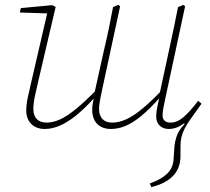

<svg xmlns="http://www.w3.org/2000/svg" viewBox="-20 -515 855 783"><path d="M597 248 591 233Q637 217 661.5 193.5Q686 170 688 133L691 87Q692 73 695 60Q698 47 702.5 35.5Q707 24 714.5 13Q722 2 733 -9L726 -17L776 -79L802 -92Q777 -57 760 -33.5Q743 -10 733.5 8.5Q724 27 720 44Q716 61 716 82V122Q716 171 685.5 202.5Q655 234 597 248ZM162 11Q140 11 123 2Q106 -7 96.5 -24Q87 -41 87 -64Q87 -87 93 -116Q99 -145 107 -178L176 -476L183 -460L61 -464L65 -482L193 -494L207 -487L137 -188Q129 -155 122.5 -124Q116 -93 116 -70Q116 -44 130 -29.5Q144 -15 170 -15Q197 -15 226 -28.5Q255 -42 291.5 -72Q328 -102 376 -151L378 -115H364Q322 -69 287 -41.5Q252 -14 221.5 -1.5Q191 11 162 11ZM432 11Q409 11 392 2Q375 -7 365.5 -24.5Q356 -42 356 -68Q356 -79 358 -91Q360 -103 363 -119H362Q363 -126 365 -133.5Q367 -141 368 -148L406 -319Q416 -360 424.5 -402Q433 -444 441 -486L462 -495L470 -490L396 -147Q393 -133 390.5 -120Q388 -107 386 -95Q384 -83 384 -70Q384 -44 398 -29.5Q412 -15 437 -15Q466 -15 496 -29Q526 -43 562 -73Q598 -103 644 -151L646 -117H632Q590 -70 556 -42Q522 -14 492 -1.5Q462 11 432 11ZM668 11Q646 11 631.5 -2.5Q617 -16 617 -40Q617 -57 621 -76.5Q625 -96 630 -118L628 -119L671 -318Q680 -360 689 -402Q698 -444 706 -486L727 -495L735 -490L653 -108Q650 -93 646.5 -76Q643 -59 643 -45Q643 -30 651.5 -22.5Q660 -15 676 -15Q702 -15 728 -37Q754 -59 788 -104L802 -92Q781 -62 759.5 -38.5Q738 -15 715.5 -2Q693 11 668 11Z"/></svg>

Font: Source Serif 4 ExtraLight
Style: Italic
Weight: 250
Italic angle: -12°
Designer: Frank Grießhammer
Foundry: Adobe Systems Incorporated
Version: Version 4.004;hotconv 1.0.116;makeotfexe 2.5.65601